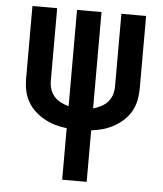

<svg xmlns="http://www.w3.org/2000/svg" viewBox="-53 -781 705 828"><g transform="rotate(5 300.0 -367.5)"><path d="M247 0V-223Q221 -226 196.5 -233Q172 -240 149.5 -252.5Q127 -265 108 -282.5Q89 -300 76.5 -322.5Q64 -345 59 -370Q54 -395 54 -421V-735H161V-421Q161 -402 166.5 -384.5Q172 -367 184 -353.5Q196 -340 212.5 -331.5Q229 -323 247 -318V-735H353V-318Q371 -323 387.5 -331.5Q404 -340 416 -353.5Q428 -367 433.5 -384.5Q439 -402 439 -421V-735H546V-421Q546 -395 541 -370Q536 -345 523.5 -322.5Q511 -300 492 -282.5Q473 -265 450.5 -252.5Q428 -240 403.5 -233Q379 -226 353 -223V0Z"/></g></svg>

Font: Zed Mono Semibold Extended
Style: Regular
Weight: 600
Width: 7
Monospace: yes
Designer: Belleve Invis
Foundry: Belleve Invis
Version: Version 1.0.0; ttfautohint (v1.8.4)